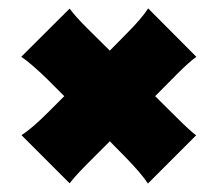

<svg xmlns="http://www.w3.org/2000/svg" viewBox="-20 -578 525 455"><path d="M185.5 -512.2 240.2 -458 277.8 -496.1Q316.4 -534.7 331.1 -558.1L445.3 -443.4Q427.7 -430.7 399.9 -402.8L347.7 -350.1L398.4 -299.8Q429.2 -269 444.8 -257.3L330.6 -143.1Q314.9 -167 275.9 -207L240.2 -243.2L187.5 -190.4Q158.2 -161.1 145 -143.6L30.8 -257.8Q55.2 -272.9 94.7 -312.5L132.3 -350.1L92.3 -390.1Q52.7 -428.7 30.3 -443.4L145 -557.6Q157.7 -540 185.5 -512.2Z"/></svg>

Font: Nosifer Caps
Style: Regular
Weight: 800
Version: Version 001.002